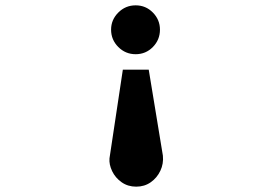

<svg xmlns="http://www.w3.org/2000/svg" viewBox="-20 -618 1040 719"><path d="M488 -598Q526 -598 552.5 -571Q579 -544 579 -507Q579 -469 552.5 -442Q526 -415 488 -415Q450 -415 423 -442Q396 -469 396 -507Q396 -544 423 -571Q450 -598 488 -598ZM440 -357H537L590 -35Q593 -5 580.5 21.5Q568 48 544.5 64.5Q521 81 490 81Q459 81 435.5 64.5Q412 48 400 23Q388 -2 390 -25Z"/></svg>

Font: Inconsolata UltraExpanded ExtraBold
Style: Regular
Weight: 800
Width: 9
Monospace: yes
Designer: Raph Levien, Cyreal, Brenton Simpson
Foundry: Raph Levien, Cyreal, Google
Version: Version 3.001; ttfautohint (v1.8.2.53-6de2)